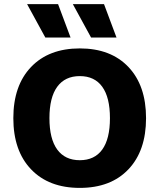

<svg xmlns="http://www.w3.org/2000/svg" viewBox="-20 -906 777 936"><path d="M263 -886 324 -723H201L112 -886ZM487 -886 548 -723H424L335 -886ZM131.5 -579.5Q218 -670 369 -670Q520 -670 606 -579.5Q692 -489 692 -330Q692 -171 606 -80.5Q520 10 369 10Q218 10 131.5 -80.5Q45 -171 45 -330Q45 -489 131.5 -579.5ZM478.5 -483Q441 -535 369 -535Q297 -535 259 -483Q221 -431 221 -330Q221 -229 259 -177Q297 -125 369 -125Q441 -125 478.5 -177Q516 -229 516 -330Q516 -431 478.5 -483Z"/></svg>

Font: Elaine Sans
Style: Bold
Weight: 700
Designer: Wei Huang
Foundry: Wei Huang
Version: Version 2.001;December 24, 2019;FontCreator 12.0.0.2547 64-b